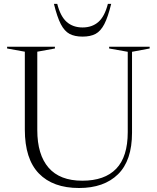

<svg xmlns="http://www.w3.org/2000/svg" viewBox="-20 -955 807 986"><path d="M636 -276.5V-689L540.5 -706V-715H748.5V-706L658 -689V-273.5Q658 -130.5 586 -60Q514 10.5 386 10.5Q252 10.5 179.8 -64Q107.5 -138.5 107.5 -289.5V-689.5L16.5 -706V-715H262V-706L171.5 -689.5V-287Q171.5 -160.5 229.5 -93.8Q287.5 -27 402.5 -27Q517.5 -27 576.8 -88.5Q636 -150 636 -276.5ZM404 -814Q453 -814 485.2 -842.2Q517.5 -870.5 534 -935H551Q534.5 -867.5 515.8 -831.2Q497 -795 470.8 -781Q444.5 -767 404 -767Q363.5 -767 337.2 -781Q311 -795 292.2 -831.2Q273.5 -867.5 257 -935H274Q290.5 -870.5 322.8 -842.2Q355 -814 404 -814Z"/></svg>

Font: Newsreader Display Light
Style: Regular
Weight: 300
Designer: Hugues Gentile
Foundry: Production Type
Version: Version 1.001